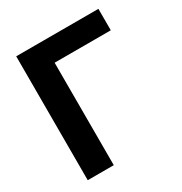

<svg xmlns="http://www.w3.org/2000/svg" viewBox="-170 -852 924 977"><g transform="rotate(-30 291.5 -364.0)"><path d="M547 -728H64V0H217V-602H547Z"/></g></svg>

Font: Wafeq
Style: Bold
Weight: 700
Designer: Rasmus Andersson & Azza Alameddine
Foundry: Google & TypeTogether
Version: Version 3.000;FEAKit 1.0